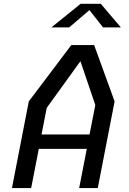

<svg xmlns="http://www.w3.org/2000/svg" viewBox="-20 -960 660 980"><path d="M41 0H139L178 -200H423L384 0H479L565 -442.5L460.5 -730H344L127 -442.5ZM192 -273.5 218.5 -409.5 390.5 -647.5 466.5 -424 437 -273.5ZM242 -820H333L436.5 -908.5L506 -820H597L494.5 -940.5H391.5Z"/></svg>

Font: Monaspace Krypton
Style: Italic
Weight: 400
Italic angle: -11°
Designer: Riley Cran & the Lettermatic Team
Foundry: Lettermatic
Version: Version 1.101 (Monaspace Krypton)